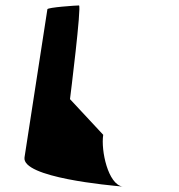

<svg xmlns="http://www.w3.org/2000/svg" viewBox="-20 -723 657 705"><path d="M70 -145C59 -71 384 -42 430 -38C377 -46 350 -170 359 -228L237 -359C238 -366 280 -703 270 -703C260 -703 155 -696 154 -689ZM430 -38H436Z"/></svg>

Font: Ampere
Style: Ita
Weight: 400
Version: Version 1